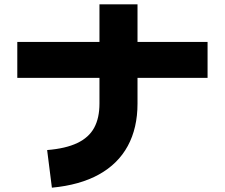

<svg xmlns="http://www.w3.org/2000/svg" viewBox="-20 -810 1040 888"><path d="M940 -616V-450H60V-616ZM220 58 198 -116Q284 -123 337.5 -148.5Q391 -174 415.5 -219Q440 -264 440 -331V-790H616V-331Q616 -218 571 -135Q526 -52 437.5 -3Q349 46 220 58Z"/></svg>

Font: Murecho Thin Black
Style: Regular
Weight: 900
Version: Version 1.010